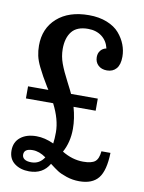

<svg xmlns="http://www.w3.org/2000/svg" viewBox="-81 -747 612 818"><g transform="rotate(10 225.0 -338.0)"><path d="M390.1 -127.9H429.2Q427.2 -50.8 401.1 -18.3Q375 14.2 318.8 14.2Q290 14.2 263.7 5.4Q237.3 -3.4 223.4 -12.5Q209.5 -21.5 188 -38.1Q160.6 9.8 101.1 9.8Q63 9.8 37.6 -9.5Q12.2 -28.8 12.2 -64.9Q12.2 -101.6 38.1 -122.3Q64 -143.1 106.9 -143.1Q143.1 -143.1 182.1 -125Q185.1 -146.5 185.1 -173.8Q185.1 -229 151.9 -293.9H34.2V-346.2H122.1Q121.1 -348.1 118.7 -351.6Q116.2 -355 115.2 -356.9Q97.2 -387.2 90.6 -398.7Q84 -410.2 71.5 -435.3Q59.1 -460.4 54.4 -481.7Q49.8 -502.9 49.8 -525.9Q49.8 -600.1 100.3 -645Q150.9 -689.9 237.8 -689.9Q281.7 -689.9 315.9 -676.3Q350.1 -662.6 369.4 -640.1Q388.7 -617.7 398.4 -592.3Q408.2 -566.9 408.2 -540Q408.2 -505.4 393.3 -488.3Q378.4 -471.2 353 -471.2Q329.1 -471.2 314.9 -484.9Q300.8 -498.5 300.8 -520Q300.8 -537.1 310.3 -548.6Q319.8 -560.1 335 -563Q327.6 -595.2 303.5 -613.5Q279.3 -631.8 244.1 -631.8Q195.8 -631.8 173.8 -604.2Q151.9 -576.7 151.9 -528.8Q151.9 -497.1 163.1 -466.6Q174.3 -436 196.8 -393.1Q216.8 -354.5 220.2 -346.2H335.9V-293.9H240.2Q253.9 -245.1 253.9 -201.2Q253.9 -143.1 229 -98.1Q273.9 -70.8 320.8 -70.8Q356.9 -70.8 372.1 -83Q387.2 -95.2 390.1 -127.9ZM104 -29.8Q139.2 -29.8 159.2 -61Q129.9 -82 101.1 -82Q64 -82 64 -56.2Q64 -43.9 74 -36.9Q84 -29.8 104 -29.8Z"/></g></svg>

Font: Margherita Semibold
Style: Regular
Weight: 600
Designer: James Puckett
Foundry: Dunwich Type Founders
Version: Version 1.008;hotconv 1.0.109;makeotfexe 2.5.65596